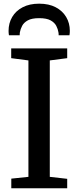

<svg xmlns="http://www.w3.org/2000/svg" viewBox="-20 -1000 416 1020"><path d="M131 -60.5V-679L39.5 -691V-743H337V-691L244.5 -679V-60.5L337 -50V0H40V-51ZM188 -980.5Q239.5 -980.5 275.8 -961.5Q312 -942.5 331.5 -909.8Q351 -877 351 -836Q351 -830.5 350.5 -824.5Q350 -818.5 349 -812.5H291.5Q291.5 -815.5 291.5 -819.5Q291.5 -823.5 290.5 -828Q288 -845 279 -862.5Q270 -880 248.8 -891.8Q227.5 -903.5 188 -903.5Q149 -903.5 127.8 -891.8Q106.5 -880 97.5 -862.5Q88.5 -845 85.5 -828Q85 -823.5 84.8 -819.5Q84.5 -815.5 84.5 -812.5H27.5Q26.5 -818.5 26 -824.5Q25.5 -830.5 25.5 -836Q25.5 -877 44.8 -909.8Q64 -942.5 100.5 -961.5Q137 -980.5 188 -980.5Z"/></svg>

Font: Merriweather Medium
Style: Regular
Weight: 500
Version: Version 2.100